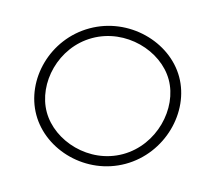

<svg xmlns="http://www.w3.org/2000/svg" viewBox="-86 -681 876 782"><g transform="rotate(-15 351.5 -289.5)"><path d="M52 -290C52 -141 186 -4 352 -4C518 -4 654 -141 654 -290C654 -438 519 -575 352 -575C185 -575 52 -439 52 -290ZM96 -290C96 -412 209 -534 352 -534C495 -534 610 -412 610 -290C610 -168 495 -45 352 -45C209 -45 96 -168 96 -290Z"/></g></svg>

Font: Charger Sport
Style: HLExt
Weight: 100
Designer: Jasper
Foundry: Cannot Into Space Fonts
Version: Version 1.1